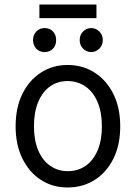

<svg xmlns="http://www.w3.org/2000/svg" viewBox="-20 -817 600 848"><path d="M278 11Q212 11 160.5 -22.5Q109 -56 79 -116.5Q49 -177 49 -259Q49 -341 78.5 -401.5Q108 -462 160 -496Q212 -530 278 -530Q346 -530 398.5 -496Q451 -462 481 -401.5Q511 -341 511 -259Q511 -177 481 -116.5Q451 -56 398.5 -22.5Q346 11 278 11ZM279 -61Q324 -61 358 -84.5Q392 -108 411 -152.5Q430 -197 430 -259Q430 -321 411 -366Q392 -411 357.5 -435Q323 -459 278 -459Q234 -459 200.5 -435Q167 -411 148.5 -366Q130 -321 130 -259Q130 -197 149 -152.5Q168 -108 202 -84.5Q236 -61 279 -61ZM154 -737V-797H406V-737ZM177 -587Q155 -587 140.5 -602Q126 -617 126 -640Q126 -663 140.5 -678Q155 -693 177 -693Q200 -693 214 -678Q228 -663 228 -640Q228 -617 214 -602Q200 -587 177 -587ZM383 -587Q362 -587 347 -602Q332 -617 332 -640Q332 -663 347 -678Q362 -693 383 -693Q403 -693 418.5 -678Q434 -663 434 -640Q434 -617 418.5 -602Q403 -587 383 -587Z"/></svg>

Font: Ubuntu Sans Mono
Style: Regular
Weight: 400
Monospace: yes
Designer: Dalton Maag Ltd
Foundry: Dalton Maag Ltd
Version: Version 1.006